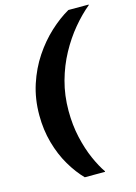

<svg xmlns="http://www.w3.org/2000/svg" viewBox="-130 -819 724 1019"><g transform="rotate(-15 231.5 -310.0)"><path d="M213.2 -232.4Q213.2 -317.8 234.2 -394.2Q255.2 -470.6 291.1 -536.6Q327 -602.6 371.5 -655.9Q416 -709.2 462 -747L462.6 -750H350.8Q297.4 -719.6 245.1 -671.2Q192.8 -622.8 150.4 -559.1Q108 -495.4 82.6 -417.6Q57.2 -339.8 57.2 -250Q57.2 -169.6 77.3 -97.8Q97.4 -26 131.4 31.7Q165.4 89.4 205.2 130H316.4L317 127Q292.4 91.6 268.5 37.7Q244.6 -16.2 228.9 -85Q213.2 -153.8 213.2 -232.4Z"/></g></svg>

Font: Roboto Serif 20pt
Style: Italic
Weight: 400
Italic angle: -10°
Designer: Greg Gazdowicz
Foundry: Commercial Type
Version: Version 1.008